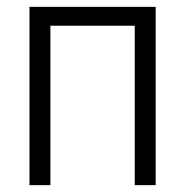

<svg xmlns="http://www.w3.org/2000/svg" viewBox="-20 -540 540 560"><path d="M66 0V-520H434V0H373V-465H127V0Z"/></svg>

Font: Iosevka Custom Light
Style: Regular
Weight: 300
Monospace: yes
Designer: Belleve Invis
Foundry: Belleve Invis
Version: Version 27.3.5